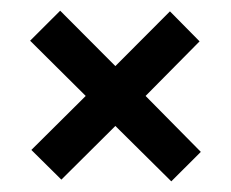

<svg xmlns="http://www.w3.org/2000/svg" viewBox="-20 -440 429 357"><path d="M298.5 -102.8 194.5 -205.8 94.1 -106 38.3 -161.2 139.4 -261.6 36 -364.3 91.9 -420.1 194.5 -317.1 296 -418.9 351.1 -363.1 250.7 -261.6 353.4 -157.6Z"/></svg>

Font: Alumni Sans SC Thin
Style: Regular
Weight: 100
Designer: Robert E. Leuschke
Foundry: Robert E. Leuschke
Version: Version 1.018